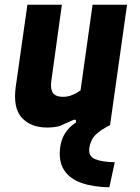

<svg xmlns="http://www.w3.org/2000/svg" viewBox="-20 -530 592 813"><path d="M179 10Q110 10 72 -32Q34 -74 47 -165L96 -510H242L197 -185Q193 -152 204.5 -136Q216 -120 248 -120Q266 -120 284 -127Q302 -134 321 -147L372 -510H518L446 0H300L302 -16Q303 -22 298.5 -23Q294 -24 288 -21Q274 -15 260 -8.5Q246 -2 232 4Q207 10 179 10ZM443 263Q376 262 326 245Q276 228 251.5 190.5Q227 153 235 93Q247 5 342 -31L446 0Q404 21 383.5 42Q363 63 358 98Q354 131 382 143.5Q410 156 466 157Z"/></svg>

Font: Finlandica
Style: Bold Italic
Weight: 700
Italic angle: -8°
Designer: Niklas Ekholm, Juho Hiilivirta, Jaakko Suomalainen
Foundry: Helsinki Type Studio
Version: Version 1.064; ttfautohint (v1.8.4.7-5d5b)